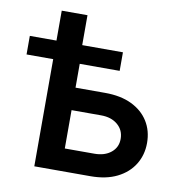

<svg xmlns="http://www.w3.org/2000/svg" viewBox="-77 -749 782 821"><g transform="rotate(10 314.0 -338.0)"><path d="M9.8 -465.3V-545.9H414.1V-465.3ZM125.5 -545.9V-675.8H237.3V-545.9ZM209.5 -361.8H369.1Q437 -361.8 484.6 -338.9Q532.2 -315.9 557.6 -275.4Q583 -234.9 583 -181.6Q583 -129.9 557.6 -88.6Q532.2 -47.4 484.6 -23.7Q437 0 369.1 0H125.5V-545.9H240.7V-97.7H369.1Q413.6 -97.7 441.2 -120.1Q468.8 -142.6 468.8 -179.2Q468.8 -217.3 441.2 -240.7Q413.6 -264.2 369.1 -264.2H209.5Z"/></g></svg>

Font: Inter
Style: 540
Weight: 540
Designer: Rasmus Andersson
Foundry: rsms
Version: Version 4.001;git-66647c0bb